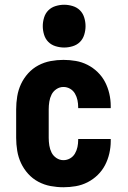

<svg xmlns="http://www.w3.org/2000/svg" viewBox="-20 -780 540 808"><path d="M247 8Q220 8 193 3Q166 -2 141.5 -15Q117 -28 98.5 -48.5Q80 -69 68.5 -93.5Q57 -118 52.5 -145.5Q48 -173 48 -200V-320Q48 -347 52.5 -374.5Q57 -402 68.5 -426.5Q80 -451 98.5 -471.5Q117 -492 141.5 -505Q166 -518 193 -523Q220 -528 247 -528Q273 -528 299 -523.5Q325 -519 348.5 -507Q372 -495 391 -476.5Q410 -458 422 -435Q434 -412 440 -386Q446 -360 446 -334V-325H309V-329Q309 -344 306 -358.5Q303 -373 295.5 -386Q288 -399 275 -406.5Q262 -414 247 -414Q231 -414 217.5 -405Q204 -396 197 -382Q190 -368 187.5 -352Q185 -336 185 -320V-200Q185 -184 187.5 -168Q190 -152 197 -138Q204 -124 217.5 -115Q231 -106 247 -106Q262 -106 275 -113.5Q288 -121 295.5 -134Q303 -147 306 -161.5Q309 -176 309 -191V-195H446V-186Q446 -160 440 -134Q434 -108 422 -85Q410 -62 391 -43.5Q372 -25 348.5 -13Q325 -1 299 3.5Q273 8 247 8ZM250 -580Q232 -580 214 -585.5Q196 -591 183.5 -603.5Q171 -616 165.5 -634Q160 -652 160 -670Q160 -688 165.5 -706Q171 -724 183.5 -736.5Q196 -749 214 -754.5Q232 -760 250 -760Q268 -760 286 -754.5Q304 -749 316.5 -736.5Q329 -724 334.5 -706Q340 -688 340 -670Q340 -652 334.5 -634Q329 -616 316.5 -603.5Q304 -591 286 -585.5Q268 -580 250 -580Z"/></svg>

Font: Iosevka Heavy
Style: Regular
Weight: 900
Monospace: yes
Designer: Belleve Invis
Foundry: Belleve Invis
Version: Version 32.5.0; ttfautohint (v1.8.4)